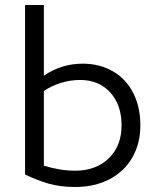

<svg xmlns="http://www.w3.org/2000/svg" viewBox="-20 -736 630 766"><path d="M155 -716V-434Q225 -482 310 -482Q378 -482 430.5 -451.5Q483 -421 511.5 -365Q540 -309 540 -236Q540 -163 507.5 -107Q475 -51 416 -20.5Q357 10 280 10Q220 10 173.5 -3.5Q127 -17 80 -40V-716ZM280 -55Q363 -55 414 -104.5Q465 -154 465 -236Q465 -318 419.5 -367.5Q374 -417 300 -417Q261 -417 223.5 -405.5Q186 -394 155 -373V-75Q220 -55 280 -55Z"/></svg>

Font: Madhuban Light
Style: Regular
Weight: 300
Designer: jaikishan Patel
Foundry: MagicType
Version: Version 1.000